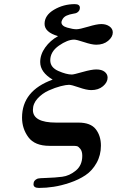

<svg xmlns="http://www.w3.org/2000/svg" viewBox="-20 -714 572 940"><path d="M87.9 -138.2Q87.9 -270 237.8 -324.2Q176.8 -360.4 176.8 -410.2Q176.8 -447.3 201.4 -481.7Q226.1 -516.1 264.2 -537.1Q198.2 -556.2 198.2 -597.2Q198.2 -639.2 244.6 -666.5Q291 -693.8 346.2 -693.8Q371.1 -693.8 371.1 -675.8Q371.1 -660.6 356.9 -651.9Q353 -648.9 336.9 -646.5Q320.8 -644 305.9 -637.5Q291 -630.9 284.2 -616.2Q281.2 -610.4 280.8 -605Q280.8 -586.9 308.8 -578.9Q336.9 -570.8 354 -570.8Q370.1 -570.8 412.1 -583.5Q454.1 -596.2 476.1 -596.2Q500 -596.2 516.1 -584.7Q532.2 -573.2 532.2 -555.2Q532.2 -533.2 509.5 -514.2Q486.8 -495.1 451.2 -495.1Q429.2 -495.1 392.1 -507.6Q355 -520 342.8 -520Q310.5 -520 268.3 -490.5Q226.1 -460.9 226.1 -418.9Q226.1 -383.8 265.6 -366.5Q305.2 -349.1 332 -349.1Q340.8 -349.1 384.5 -361.6Q428.2 -374 451.2 -374Q478 -374 492.4 -362.5Q506.8 -351.1 506.8 -334Q506.8 -311 484.4 -292Q461.9 -272.9 426.8 -272.9Q403.8 -272.9 366.9 -285.9Q330.1 -298.8 317.9 -298.8Q303.7 -298.8 276.9 -292Q250 -285.2 218.5 -271Q187 -256.8 164.1 -231.9Q141.1 -207 141.1 -175.8Q141.1 -113.8 254.9 -113.8H363.8Q423.8 -113.8 449 -81.3Q474.1 -48.8 474.1 -1Q474.1 45.9 452.6 84Q431.2 122.1 398.2 144Q365.2 166 322.5 180.4Q279.8 194.8 242.9 200.4Q206.1 206.1 170.9 206.1Q144 206.1 144 188Q144 168 165 160.2Q169.9 158.2 209.5 157Q249 155.8 284.4 151.4Q319.8 147 351.3 121.1Q382.8 95.2 382.8 48.8Q382.8 26.9 373.3 14.9Q363.8 2.9 356.4 1.5Q349.1 0 337.9 0H222.2Q150.4 0 119.1 -42Q87.9 -84 87.9 -138.2Z"/></svg>

Font: CMU Serif
Style: BoldItalic
Weight: 700
Italic angle: -14.04°
Version: Version 0.7.0